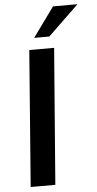

<svg xmlns="http://www.w3.org/2000/svg" viewBox="-61 -965 507 1001"><g transform="rotate(-5 192.0 -464.0)"><path d="M58 0 113 -712H243L187 0ZM223 -773H144L256 -928H384Z"/></g></svg>

Font: Muli
Style: Bold Italic
Weight: 700
Italic angle: -4.541°
Designer: Vernon Adams
Foundry: Vernon Adams
Version: Version 2.100; ttfautohint (v1.8.1.43-b0c9)